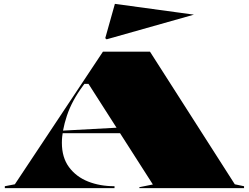

<svg xmlns="http://www.w3.org/2000/svg" viewBox="-20 -976 1291 996"><path d="M5 0V-10L57 -20L514 -708H758L1198 -20L1246 -10V0H703V-5L773 -19L439 -541H418L412 -533Q353 -454 327 -375.5Q301 -297 301 -235Q301 -159 338 -109Q375 -59 436.5 -34.5Q498 -10 574 -10V0ZM243 -285V-295L612 -315V-285ZM533 -772 526 -778 576 -956 986 -900Z"/></svg>

Font: Kalnia Expanded
Style: Bold
Weight: 700
Width: 7
Designer: Frida Medrano
Foundry: Frida Medrano
Version: Version 1.105